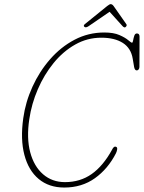

<svg xmlns="http://www.w3.org/2000/svg" viewBox="-20 -868 677 904"><path d="M528 -176Q533 -173 531.5 -164Q530 -155 526 -146.5Q488.5 -73 427 -29Q365.5 15 282.5 15Q210.5 15 162.2 -25.2Q114 -65.5 94.8 -138.8Q75.5 -212 89.5 -311.5Q100 -387.5 132.8 -459.5Q165.5 -531.5 216 -589.2Q266.5 -647 331.2 -681Q396 -715 471 -715Q515 -715 542.2 -703Q569.5 -691 583.5 -679Q597.5 -667 601.5 -667Q605 -667 606.8 -677.8Q608.5 -688.5 612.2 -699.5Q616 -710.5 624.5 -710.5Q637 -710.5 637 -695.5L636.5 -553Q636.5 -546.5 633 -541.5Q629.5 -536.5 624 -536.5Q614.5 -536.5 611.5 -552.5L605 -591Q597 -641 558.5 -665.8Q520 -690.5 457 -690.5Q391 -690.5 334 -658.2Q277 -626 232.2 -571Q187.5 -516 158 -447.5Q128.5 -379 118 -307Q104.5 -218 122.2 -151.2Q140 -84.5 182.8 -47.5Q225.5 -10.5 286 -10.5Q357.5 -10.5 411.5 -48.5Q465.5 -86.5 507.5 -163Q516.5 -182.5 528 -176ZM570.5 -740Q565 -736.5 557 -745L496 -812.5L397.5 -745Q383.5 -735.5 377 -742Q371.5 -747.5 379 -754L484.5 -839.5Q496 -848.5 501 -848.5Q508.5 -848.5 515 -839.5L575 -754Q577.5 -750.5 575.8 -746.5Q574 -742.5 570.5 -740Z"/></svg>

Font: Fraunces144ptSuperSoftThinItalic
Style: Italic
Weight: 100
Italic angle: -16°
Version: Version 1.000;[0bf87f6ff]